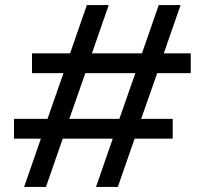

<svg xmlns="http://www.w3.org/2000/svg" viewBox="-20 -736 805 756"><path d="M227 -190 161 0H75L141 -190H35V-268H167L230 -448H106V-526H256L322 -716H408L342 -526H539L605 -716H691L625 -526H731V-448H599L536 -268H660V-190H510L444 0H358L424 -190ZM513 -448H316L253 -268H450Z"/></svg>

Font: MedMera Sans Semibold
Style: Regular
Weight: 600
Designer: Kasper Nordkvist
Foundry: UNCUT.wtf
Version: Version 1.300